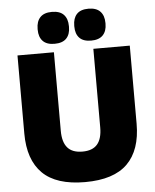

<svg xmlns="http://www.w3.org/2000/svg" viewBox="-58 -889 769 953"><g transform="rotate(-5 327.0 -412.0)"><path d="M327.5 16.5Q184.5 16.5 116 -51.2Q47.5 -119 47.5 -250V-639H229V-247.5Q229 -191.5 253 -163.5Q277 -135.5 327.5 -135.5Q378 -135.5 401.8 -163.5Q425.5 -191.5 425.5 -247.5V-639H607V-250Q607 -119 538.8 -51.2Q470.5 16.5 327.5 16.5ZM236 -680.5Q197 -680.5 177.8 -700.8Q158.5 -721 158.5 -757.5V-761.5Q158.5 -798.5 177.8 -819Q197 -839.5 236 -839.5Q276 -839.5 295.2 -819Q314.5 -798.5 314.5 -761.5V-757.5Q314.5 -721 295.2 -700.8Q276 -680.5 236 -680.5ZM418.5 -680.5Q379 -680.5 360 -700.8Q341 -721 341 -757.5V-761.5Q341 -798.5 360 -819Q379 -839.5 418.5 -839.5Q457.5 -839.5 477 -819Q496.5 -798.5 496.5 -761.5V-757.5Q496.5 -721 477 -700.8Q457.5 -680.5 418.5 -680.5Z"/></g></svg>

Font: Anek Gujarati Medium ExtraBold
Style: Regular
Weight: 800
Version: Version 1.003